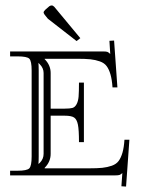

<svg xmlns="http://www.w3.org/2000/svg" viewBox="-20 -644 529 705"><path d="M17.1 -455.1H358.9Q370.1 -455.1 374.5 -453.4Q378.9 -451.7 384.8 -445.8L381.8 -494.1L398.9 -495.1L411.1 -323.2H393.1Q391.1 -352.1 385.7 -370.6Q380.4 -389.2 371.8 -400.9Q363.3 -412.6 346.9 -418.5Q330.6 -424.3 311.8 -426.3Q293 -428.2 262.2 -428.2H144V-426.8Q166 -404.8 166 -376V-245.1H217.8Q236.3 -245.1 245.6 -247.6Q254.9 -250 261 -261Q267.1 -272 268.6 -289.3Q270 -306.6 270 -340.8H288.1V-122.1H270Q270 -167 266.1 -186.3Q262.2 -205.6 252.2 -212.4Q242.2 -219.2 217.8 -219.2H166V-79.1Q166 -49.8 144 -27.8V-25.9H306.2Q336.9 -25.9 355.7 -27.8Q374.5 -29.8 390.9 -35.6Q407.2 -41.5 415.8 -53.2Q424.3 -64.9 429.7 -83.5Q435.1 -102.1 437 -130.9H455.1L442.9 41L425.8 40L429.2 -8.8Q423.8 -3.4 419.2 -1.7Q414.6 0 402.8 0H17.1V-17.1H43.9Q79.1 -17.1 87.6 -25.9Q96.2 -34.7 96.2 -69.8V-384.8Q96.2 -419.9 87.6 -428.5Q79.1 -437 43.9 -437H17.1ZM140.1 -79.1V-376Q140.1 -394 126 -408.2L121.1 -413.1Q122.1 -401.9 122.1 -384.8V-69.8Q122.1 -51.8 121.1 -42L126 -45.9Q140.1 -60.1 140.1 -79.1ZM161.1 -621.1Q165.5 -624 169.9 -624Q174.3 -624 179.2 -619.1L274.9 -503.9L261.2 -493.2L155.8 -575.2L144 -589.8Q140.1 -595.7 140.1 -598.1Q140.1 -602.1 146 -607.9Z"/></svg>

Font: FoglihtenNo01
Style: Regular
Weight: 500
Version: Version 0.61